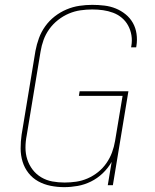

<svg xmlns="http://www.w3.org/2000/svg" viewBox="-20 -763 640 791"><path d="M244 8Q216 8 188.5 2.5Q161 -3 137.5 -16Q114 -29 97.5 -50Q81 -71 73 -97Q65 -123 65 -151.5Q65 -180 69 -208L126 -553Q131 -580 140.5 -606Q150 -632 166.5 -655Q183 -678 205.5 -695.5Q228 -713 254 -724Q280 -735 307 -739Q334 -743 360 -743Q385 -743 410 -740Q435 -737 457 -728Q479 -719 497.5 -704Q516 -689 527.5 -668.5Q539 -648 542.5 -623.5Q546 -599 542 -574Q542 -573 541.5 -571Q541 -569 541 -568H520Q520 -569 520.5 -570.5Q521 -572 521 -573Q525 -596 521.5 -617.5Q518 -639 508 -657.5Q498 -676 482 -689.5Q466 -703 446 -710.5Q426 -718 404.5 -721Q383 -724 360 -724Q336 -724 311.5 -720.5Q287 -717 263.5 -707Q240 -697 219 -680.5Q198 -664 183 -643Q168 -622 159.5 -598.5Q151 -575 147 -550L90 -205Q85 -180 85 -154.5Q85 -129 92.5 -106Q100 -83 114.5 -64Q129 -45 150 -32.5Q171 -20 195.5 -15.5Q220 -11 246 -11Q246 -11 246 -11Q246 -11 246 -11Q246 -11 246 -11Q246 -11 246 -11Q270 -11 294 -14.5Q318 -18 341 -28Q364 -38 384 -54Q404 -70 418.5 -91Q433 -112 441.5 -135Q450 -158 454 -182L485 -368H305L308 -387H509L445 0H424L440 -96Q425 -70 403 -49Q381 -28 354.5 -15Q328 -2 300 3Q272 8 244 8Z"/></svg>

Font: Iosevka Curly ThExObl
Style: Regular
Weight: 100
Width: 7
Italic angle: -9°
Monospace: yes
Designer: Belleve Invis
Foundry: Belleve Invis
Version: Version 11.1.0; ttfautohint (v1.8.3)